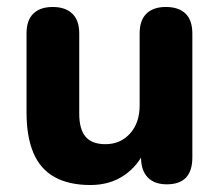

<svg xmlns="http://www.w3.org/2000/svg" viewBox="-20 -519 630 550"><path d="M239 11Q177 11 136 -12Q95 -35 75.5 -81.5Q56 -128 56 -197V-423Q56 -461 75.5 -480Q95 -499 131 -499Q167 -499 187 -480Q207 -461 207 -423V-193Q207 -149 225 -127.5Q243 -106 282 -106Q325 -106 352.5 -136.5Q380 -167 380 -217V-423Q380 -461 399.5 -480Q419 -499 455 -499Q492 -499 511.5 -480Q531 -461 531 -423V-68Q531 9 458 9Q422 9 403 -11Q384 -31 384 -68V-135L399 -96Q377 -45 336 -17Q295 11 239 11Z"/></svg>

Font: Nunito ExtraLight ExtraBold
Style: Regular
Weight: 800
Version: Version 3.602